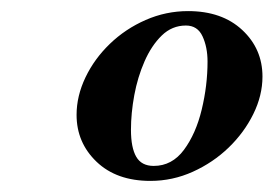

<svg xmlns="http://www.w3.org/2000/svg" viewBox="-20 -783 493 346"><path d="M251 -457Q190 -457 154 -491.5Q118 -526 118 -576Q118 -610 134 -643.5Q150 -677 178 -704Q206 -731 242.5 -747Q279 -763 319 -763Q380 -763 416.5 -729Q453 -695 453 -645Q453 -611 436.5 -577.5Q420 -544 392 -517Q364 -490 327.5 -473.5Q291 -457 251 -457ZM257 -484Q290 -484 311.5 -513Q333 -542 343.5 -585.5Q354 -629 354 -672Q354 -698 345 -717.5Q336 -737 315 -737Q290 -737 271.5 -719Q253 -701 240.5 -672.5Q228 -644 222 -611.5Q216 -579 216 -549Q216 -517 225.5 -500.5Q235 -484 257 -484Z"/></svg>

Font: Libre Bodoni
Style: Italic
Weight: 400
Italic angle: -13°
Designer: Pablo Impallari, Rodrigo Fuenzalida
Foundry: Impallari Type
Version: Version 2.005;gftools[0.9.23]